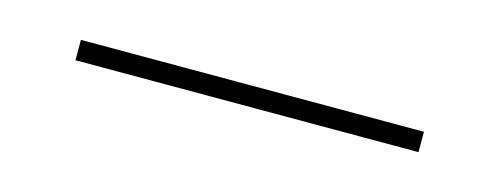

<svg xmlns="http://www.w3.org/2000/svg" viewBox="-20 -490 450 173"><g transform="rotate(15 205.0 -403.5)"><path d="M365 -394V-413H45V-394Z"/></g></svg>

Font: Advent Pro
Style: Thin
Weight: 100
Designer: Andreas Kalpakidis
Foundry: Andreas Kalpakidis
Version: Version 2.002 2007